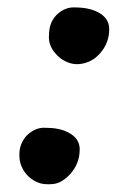

<svg xmlns="http://www.w3.org/2000/svg" viewBox="-20 -483 353 508"><path d="M190.4 -313.5Q174.3 -312 159.2 -318.1Q144 -324.2 132.8 -335Q109.4 -357.9 109.4 -384Q109.4 -410.2 116.5 -424.6Q123.5 -439 134.3 -447.8Q153.3 -463.4 174.6 -463.4Q195.8 -463.4 210.7 -460.4Q225.6 -457.5 238.3 -451.2Q269 -435.5 269 -406.2Q269 -369.6 245.1 -342.3Q223.1 -316.9 190.4 -313.5ZM56.2 -129.4Q75.2 -145 96.4 -145Q117.7 -145 132.6 -142.1Q147.5 -139.2 160.2 -132.8Q190.9 -117.2 190.9 -87.9Q190.9 -51.3 167 -23.9Q144.5 1.5 120.4 3.9Q96.2 6.3 81.1 0.2Q65.9 -5.9 54.9 -16.6Q43.9 -27.3 37.6 -41.3Q31.2 -55.2 31.2 -73.5Q31.2 -91.8 38.3 -106.2Q45.4 -120.6 56.2 -129.4Z"/></svg>

Font: Courgette
Style: Regular
Weight: 400
Designer: Karolina Lach
Foundry: Sorkin Type Co.
Version: Version 1.002